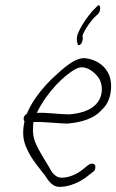

<svg xmlns="http://www.w3.org/2000/svg" viewBox="-20 -714 455 752"><path d="M73 -253C72 -248 73 -243 76 -239C66 -194 71 -161 85 -132C103 -90 135 -55 156 -27C170 -5 186 18 213 18C253 18 296 -2 324 -25L346 -42C350 -45 352 -49 353 -54C355 -64 352 -73 341 -73C336 -73 331 -71 326 -68L305 -51C283 -33 252 -18 221 -18C199 -18 183 -37 173 -58C159 -83 137 -114 120 -152C109 -177 107 -201 111 -236C152 -238 209 -230 244 -230C277 -233 334 -241 370 -275C392 -296 406 -312 413 -350C427 -432 376 -478 315 -486C275 -490 231 -450 183 -405C147 -369 111 -327 88 -275C87 -273 86 -271 86 -269C79 -265 75 -260 73 -253ZM124 -272C165 -355 232 -421 279 -445C309 -460 340 -441 362 -415C378 -397 388 -356 367 -320C340 -276 282 -269 251 -266C217 -266 162 -274 124 -272ZM282 -550C283 -545 284 -537 289 -537C294 -537 300 -543 303 -554C305 -563 304 -569 303 -574C312 -600 339 -637 355 -651L364 -659C378 -673 373 -704 361 -690L352 -681C339 -670 312 -634 301 -614C289 -593 277 -571 282 -550Z"/></svg>

Font: Stray Cat
Style: UltCnObl
Weight: 400
Version: Version 1.0